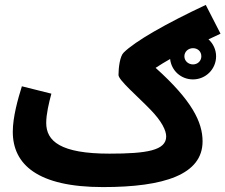

<svg xmlns="http://www.w3.org/2000/svg" viewBox="-20 -740 917 781"><path d="M399 21C648 21 804 -30 804 -165C804 -244 760 -332 613 -464C631 -476 651 -488 672 -500C677 -453 716 -417 765 -417C817 -417 859 -459 859 -511C859 -538 847 -563 828 -580C844 -587 860 -595 877 -603L817 -720C655 -644 529 -572 483 -526C468 -512 462 -465 462 -435C462 -414 539 -349 592 -294C638 -247 656 -209 656 -185C656 -128 577 -115 425 -115C226 -115 168 -166 168 -240C168 -276 179 -322 189 -359L69 -389C53 -338 32 -264 32 -204C32 -71 133 21 399 21ZM765 -478C746 -478 730 -492 730 -511C730 -530 746 -544 765 -544C784 -544 799 -531 799 -511C799 -492 784 -478 765 -478Z"/></svg>

Font: Noto Sans Arabic UI SmCn
Style: Bold
Weight: 700
Width: 4
Designer: Monotype Design Team, Nadine Chahine and Nizar Qandah
Foundry: Monotype Imaging Inc.
Version: Version 2.010